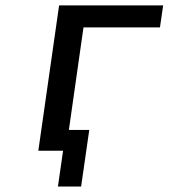

<svg xmlns="http://www.w3.org/2000/svg" viewBox="-20 -559 625 712"><path d="M280.8 132.8 311 -77.1H235.4L289.6 -457.5H573.2L585 -539.1H199.2L122.1 0H213.9L194.8 132.8Z"/></svg>

Font: Winston
Style: Italic
Weight: 400
Italic angle: -8.13011°
Designer: Vernon Adams, Kim Jin-seong, David Berlow, Cristiano Sobral
Foundry: The Winston Project Authors
Version: Version 3.004